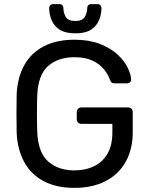

<svg xmlns="http://www.w3.org/2000/svg" viewBox="-20 -903 721 933"><path d="M342 10Q253 10 191.5 -23Q130 -56 97.5 -116Q65 -176 61 -257Q60 -301 60 -350.5Q60 -400 61 -445Q65 -526 97.5 -585.5Q130 -645 192 -677.5Q254 -710 342 -710Q412 -710 464 -690Q516 -670 549.5 -639.5Q583 -609 599.5 -576Q616 -543 617 -518Q618 -509 612 -503.5Q606 -498 596 -498H537Q527 -498 522.5 -502Q518 -506 514 -516Q505 -542 484.5 -567Q464 -592 429.5 -608.5Q395 -625 342 -625Q262 -625 213.5 -582Q165 -539 161 -440Q158 -351 161 -262Q165 -162 214 -118.5Q263 -75 342 -75Q395 -75 436.5 -95Q478 -115 502 -155.5Q526 -196 526 -259V-301H376Q366 -301 359.5 -307.5Q353 -314 353 -325V-357Q353 -368 359.5 -374.5Q366 -381 376 -381H602Q613 -381 619 -374.5Q625 -368 625 -357V-261Q625 -179 591.5 -118Q558 -57 494 -23.5Q430 10 342 10ZM346 -741Q298 -741 270.5 -758.5Q243 -776 231 -804.5Q219 -833 219 -864Q219 -872 224 -877.5Q229 -883 238 -883H269Q278 -883 283 -877.5Q288 -872 288 -864Q288 -841 299.5 -821Q311 -801 346 -801Q380 -801 392 -821Q404 -841 404 -865Q404 -872 409 -877.5Q414 -883 423 -883H454Q463 -883 468 -877.5Q473 -872 473 -864Q473 -833 461 -804.5Q449 -776 422 -758.5Q395 -741 346 -741Z"/></svg>

Font: Rubik Light
Style: Regular
Weight: 400
Version: Version 2.101